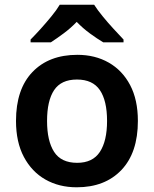

<svg xmlns="http://www.w3.org/2000/svg" viewBox="-20 -786 654 816"><path d="M566 -272Q566 -137 496 -63.5Q426 10 306 10Q231 10 173 -23Q115 -56 81.5 -119Q48 -182 48 -272Q48 -407 118 -480Q188 -553 309 -553Q384 -553 442 -520Q500 -487 533 -424.5Q566 -362 566 -272ZM180 -272Q180 -187 210 -140.5Q240 -94 308 -94Q374 -94 404.5 -140.5Q435 -187 435 -272Q435 -358 404.5 -403Q374 -448 307 -448Q240 -448 210 -403Q180 -358 180 -272ZM380 -766Q394 -744 416.5 -716.5Q439 -689 463 -663Q487 -637 505 -618V-606H419Q392 -622 362 -644Q332 -666 306 -693Q280 -666 251 -644.5Q222 -623 196 -606H110V-618Q129 -637 152.5 -663Q176 -689 198.5 -716.5Q221 -744 234 -766Z"/></svg>

Font: Noto Sans Sora Sompeng Semi
Style: Bold
Weight: 700
Designer: Monotype Design Team. David Williams.
Foundry: Monotype Imaging Inc.
Version: Version 2.101; ttfautohint (v1.8.4.7-5d5b)